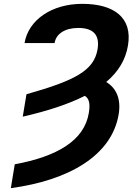

<svg xmlns="http://www.w3.org/2000/svg" viewBox="-20 -757 710 990"><path d="M116.5 -271 97.3 -155.5C228.3 -185.4 334.5 -220.9 417.3 -262.8C440.3 -248.9 445.7 -221.2 437.9 -174C414.4 -32.3 275.2 49.7 56.1 90.2L35.9 213.1C334.5 172.9 556.8 45.5 592 -168.3C604.8 -246.1 580.3 -302.6 527.7 -334.2C591.3 -387.8 627.8 -449.9 639.9 -522.7C664.1 -666.5 567.5 -737.2 404.1 -737.2C248.2 -737.2 126.4 -655.2 106.5 -534.8H261.4C268.8 -582 314.3 -612.9 383.5 -612.9C460.2 -612.9 495.4 -577.8 483 -502.8C464.5 -395.2 373.2 -343.4 116.5 -271Z"/></svg>

Font: Magic Ui Pro
Style: Bold Italic
Weight: 700
Italic angle: -9.39999°
Designer: Stefan Endress, Andreas Faust
Version: Version 1.000;FEAKit 1.0